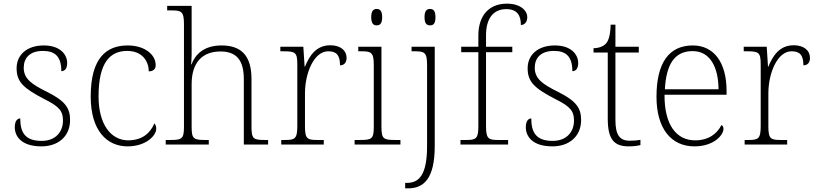

<svg xmlns="http://www.w3.org/2000/svg" viewBox="-20 -792 4473 1052"><path d="M207 10C300 10 364 -46 364 -134C364 -199 339 -238 237 -289C154 -330 110 -360 110 -421C110 -474 143 -513 215 -513C280 -513 316 -484 316 -402C337 -402 348 -419 348 -447C348 -492 311 -543 220 -543C129 -543 71 -493 71 -418C71 -342 110 -308 223 -249C309 -207 325 -180 325 -131C325 -70 285 -20 208 -20C116 -20 91 -68 91 -143C75 -143 61 -129 61 -95C61 -45 97 10 207 10Z M679 10C781 10 836 -50 836 -86C836 -99 833 -108 826 -116C804 -65 763 -24 683 -23C590 -23 520 -107 520 -264C520 -451 584 -513 677 -513C758 -513 795 -458 795 -401C819 -401 833 -413 833 -435C833 -495 770 -543 680 -543C564 -543 477 -476 477 -263C477 -76 566 10 679 10Z M888 0H1124V-25H1108C1041 -25 1030 -30 1030 -97V-331C1030 -452 1091 -510 1188 -510C1278 -510 1316 -460 1316 -357V0H1449V-25H1435C1368 -25 1358 -30 1358 -98V-359C1358 -489 1300 -543 1194 -543C1096 -543 1050 -493 1029 -439H1027C1028 -449 1030 -473 1030 -494V-760H896V-735H918C974 -735 988 -730 988 -659V-98C988 -30 977 -25 910 -25H888Z M1521 0H1754V-25H1721C1664 -25 1651 -30 1651 -100V-280C1651 -393 1701 -511 1778 -511C1822 -511 1843 -492 1843 -434C1868 -434 1879 -452 1879 -475C1879 -515 1846 -544 1790 -544C1711 -544 1675 -485 1651 -427H1649L1642 -536H1516V-511H1531C1598 -511 1609 -506 1609 -439V-101C1609 -30 1595 -25 1539 -25H1521Z M2044 -653C2062 -653 2074 -663 2074 -698C2074 -732 2062 -743 2044 -743C2026 -743 2014 -732 2014 -698C2014 -663 2026 -653 2044 -653ZM1923 0H2174V-25H2148C2081 -25 2070 -30 2070 -98V-536H1943V-511H1958C2014 -511 2028 -506 2028 -435V-97C2028 -30 2017 -25 1950 -25H1923Z M2336 -653C2355 -653 2366 -663 2366 -698C2366 -732 2355 -743 2336 -743C2318 -743 2306 -732 2306 -698C2306 -663 2318 -653 2336 -653ZM2200 240H2216C2302 240 2362 187 2362 8V-536H2235V-511H2250C2306 -511 2320 -506 2320 -435V8C2320 162 2279 210 2210 210H2200Z M2503 0H2764V-25H2713C2657 -25 2643 -30 2643 -101V-506H2787V-536H2643V-599C2643 -688 2681 -742 2754 -742C2818 -742 2834 -702 2834 -655C2852 -655 2869 -669 2869 -698C2869 -735 2830 -772 2758 -772C2660 -772 2601 -708 2601 -597V-536H2507V-506H2601V-101C2601 -30 2588 -25 2531 -25H2503Z M3007 10C3100 10 3164 -46 3164 -134C3164 -199 3139 -238 3037 -289C2954 -330 2910 -360 2910 -421C2910 -474 2943 -513 3015 -513C3080 -513 3116 -484 3116 -402C3137 -402 3148 -419 3148 -447C3148 -492 3111 -543 3020 -543C2929 -543 2871 -493 2871 -418C2871 -342 2910 -308 3023 -249C3109 -207 3125 -180 3125 -131C3125 -70 3085 -20 3008 -20C2916 -20 2891 -68 2891 -143C2875 -143 2861 -129 2861 -95C2861 -45 2897 10 3007 10Z M3425 10C3446 10 3469 8 3489 3V-26C3468 -22 3452 -21 3430 -21C3376 -21 3352 -52 3352 -134V-504H3480V-536H3352V-657H3326C3324 -595 3313 -566 3298 -551C3283 -537 3260 -528 3232 -528V-504H3310V-142C3310 -30 3343 10 3425 10Z M3785 10C3890 10 3944 -51 3944 -86C3944 -97 3940 -103 3933 -107C3910 -61 3864 -23 3789 -23C3687 -23 3620 -106 3621 -273H3961V-294C3961 -452 3890 -543 3776 -543C3648 -543 3577 -451 3577 -262C3577 -88 3657 10 3785 10ZM3917 -303H3623C3630 -432 3671 -512 3775 -512C3869 -512 3916 -427 3917 -303Z M4060 0H4293V-25H4260C4203 -25 4190 -30 4190 -100V-280C4190 -393 4240 -511 4317 -511C4361 -511 4382 -492 4382 -434C4407 -434 4418 -452 4418 -475C4418 -515 4385 -544 4329 -544C4250 -544 4214 -485 4190 -427H4188L4181 -536H4055V-511H4070C4137 -511 4148 -506 4148 -439V-101C4148 -30 4134 -25 4078 -25H4060Z"/></svg>

Font: Noto Serif Gurmukhi ExtraLight
Style: Regular
Weight: 200
Designer: Vaibhav Singh and the Monotype Design Team
Foundry: Monotype Imaging Inc.
Version: Version 2.004